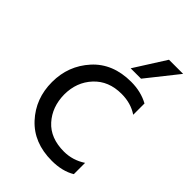

<svg xmlns="http://www.w3.org/2000/svg" viewBox="-216 -803 903 903"><g transform="rotate(45 235.5 -352.0)"><path d="M422 -18Q374 11 304 11Q184 11 113.5 -65.5Q43 -142 43 -252Q43 -360 113.5 -438Q184 -516 306 -516Q371 -516 422 -488V-413Q376 -444 314 -444Q228 -444 176.5 -388.5Q125 -333 125 -251Q126 -169 175 -114.5Q224 -60 314 -60Q372 -60 422 -93ZM328 -559H259L358 -715H452Z"/></g></svg>

Font: Hind Siliguri
Style: Regular
Weight: 400
Designer: Jyotish Sonowal
Foundry: Indian Type Foundry
Version: Version 1.000;PS 1.0;hotconv 1.0.86;makeotf.lib2.5.63406; tt